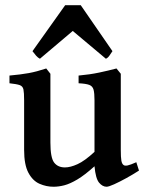

<svg xmlns="http://www.w3.org/2000/svg" viewBox="-20 -708 562 742"><path d="M517.1 -48.8Q494.6 -34.2 468.5 -19.8Q442.4 -5.4 421.1 4.2Q399.9 13.7 392.1 13.7Q376 13.7 362.8 -2.2Q349.6 -18.1 345.2 -65.4Q307.1 -31.2 278.8 -14.4Q250.5 2.4 228.5 8.1Q206.5 13.7 187 13.7Q158.7 13.7 132.6 2.2Q106.4 -9.3 89.8 -40.3Q73.2 -71.3 73.2 -128.9V-320.3Q73.2 -349.6 70.6 -362.3Q67.9 -375 55.9 -379.2Q43.9 -383.3 16.6 -386.2V-416Q60.1 -419.9 91.1 -425.5Q122.1 -431.2 158.7 -443.4L174.8 -422.9V-157.2Q174.8 -98.6 189.2 -79.8Q203.6 -61 231 -61Q252 -61 279.5 -73.5Q307.1 -85.9 345.2 -121.1V-320.3Q345.2 -347.7 341.6 -361.3Q337.9 -375 325 -379.9Q312 -384.8 283.7 -386.2V-416Q327.1 -419.9 363 -427.5Q398.9 -435.1 430.2 -443.4L446.8 -422.9V-128.4Q446.8 -100.1 449 -87.4Q451.2 -74.7 457.5 -70.3Q462.4 -66.4 473.1 -68.6Q483.9 -70.8 506.8 -81.1ZM414.6 -510.3Q408.7 -501.5 402.8 -492.9Q397 -484.4 389.2 -481L261.2 -588.4L134.3 -481Q127 -484.4 119.4 -492.9Q111.8 -501.5 105.5 -510.3L231.9 -688H292Z"/></svg>

Font: Namdhinggo SemiBold
Style: Regular
Weight: 600
Designer: Victor Gaultney
Foundry: SIL International
Version: Version 3.001